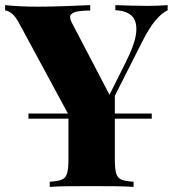

<svg xmlns="http://www.w3.org/2000/svg" viewBox="-28 -729 681 749"><path d="M564 -286V-266H83V-286ZM626 -709V-689Q604 -679 579.5 -650.5Q555 -622 526 -565L341 -199H284L50 -632Q33 -665 18 -676.5Q3 -688 -8 -688V-709Q21 -706 52 -704.5Q83 -703 120 -703Q168 -703 223 -705Q278 -707 324 -709V-688Q299 -688 278.5 -685Q258 -682 249.5 -673Q241 -664 251 -643L406 -346L367 -295L461 -483Q500 -560 503.5 -604.5Q507 -649 484.5 -668.5Q462 -688 422 -689V-709Q458 -708 487.5 -707Q517 -706 550 -706Q571 -706 591 -707Q611 -708 626 -709ZM420 -375V-106Q420 -70 425.5 -52Q431 -34 446.5 -28Q462 -22 493 -20V0Q465 -2 419.5 -2.5Q374 -3 330 -3Q281 -3 236.5 -2.5Q192 -2 166 0V-20Q197 -22 212.5 -28Q228 -34 233.5 -52Q239 -70 239 -106V-311L337 -249Z"/></svg>

Font: Playfair Display ExtraBold
Style: Regular
Weight: 800
Designer: Claus Eggers Sørensen
Foundry: Claus Eggers Sørensen
Version: Version 1.203